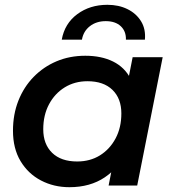

<svg xmlns="http://www.w3.org/2000/svg" viewBox="-20 -772 726 799"><path d="M269 7Q204 7 150.5 -21Q97 -49 65.5 -101.5Q34 -154 34 -228Q34 -296 56.5 -353Q79 -410 120 -452Q161 -494 215.5 -517Q270 -540 335 -540Q402 -540 450.5 -516Q499 -492 524 -443.5Q549 -395 547 -323Q545 -224 511 -149.5Q477 -75 416 -34Q355 7 269 7ZM301 -100Q355 -100 396 -125.5Q437 -151 461 -196Q485 -241 485 -300Q485 -362 448 -398Q411 -434 344 -434Q291 -434 249.5 -408.5Q208 -383 184 -338Q160 -293 160 -234Q160 -172 197 -136Q234 -100 301 -100ZM432 0 456 -122 490 -264 507 -407 532 -534H657L551 0ZM237 -607Q249 -674 301.5 -713Q354 -752 427 -752Q474 -752 510.5 -734Q547 -716 567 -683.5Q587 -651 583 -607H504Q505 -642 482.5 -663Q460 -684 420 -684Q381 -684 354 -663Q327 -642 321 -607Z"/></svg>

Font: MOST Montserrat SemiBold
Style: Italic
Weight: 600
Italic angle: -11.3°
Designer: Julieta Ulanovsky
Foundry: Julieta Ulanovsky
Version: Version 8.000;March 11, 2024;FontCreator 15.0.0.2926 64-bit